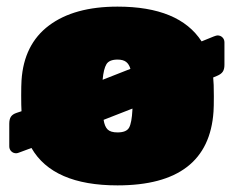

<svg xmlns="http://www.w3.org/2000/svg" viewBox="-20 -550 707 580"><path d="M626 -440Q634 -443 637 -443Q646 -443 652 -437Q658 -431 658 -422V-354Q658 -341 653 -333.5Q648 -326 636 -321L624 -316Q626 -299 626 -259Q626 -226 625 -213Q610 10 335 10Q140 10 75 -103L40 -90Q33 -87 29 -87Q20 -87 14 -93Q8 -99 8 -108V-176Q8 -190 13 -197.5Q18 -205 30 -209L45 -214Q44 -229 44 -261Q44 -292 45 -307Q52 -416 128 -473Q204 -530 335 -530Q521 -530 589 -425ZM374 -342Q370 -356 361 -363Q352 -370 335 -370Q310 -370 301.5 -356Q293 -342 290 -309ZM380 -222 293 -188Q296 -168 305 -159Q314 -150 335 -150Q362 -150 370 -164.5Q378 -179 380 -218Z"/></svg>

Font: Rubik
Style: Regular
Weight: 900
Designer: Hubert & Fischer
Foundry: Hubert & Fischer
Version: Version 1.100